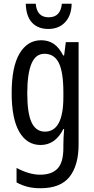

<svg xmlns="http://www.w3.org/2000/svg" viewBox="-20 -761 502 1021"><path d="M199 -547Q237 -547 265.5 -528Q294 -509 316 -466H321L330 -537H398V6Q398 118 350 179Q302 240 195 240Q158 240 127.5 232.5Q97 225 68 209V132Q136 168 193 168Q255 168 286 135.5Q317 103 317 25V9Q317 -8 318 -29.5Q319 -51 321 -75H317Q274 10 196 10Q123 10 82.5 -60Q42 -130 42 -266Q42 -406 84 -476.5Q126 -547 199 -547ZM216 -475Q169 -475 147 -421.5Q125 -368 125 -265Q125 -159 148 -110Q171 -61 219 -61Q317 -61 317 -245V-270Q317 -377 293 -426Q269 -475 216 -475ZM361 -741Q360 -679 326.5 -643Q293 -607 237 -607Q182 -607 150.5 -640.5Q119 -674 117 -741H170Q176 -669 239 -669Q302 -669 309 -741Z"/></svg>

Font: Noto Sans Georgian ExtraCondensed
Style: Regular
Weight: 400
Width: 2
Designer: Monotype Design Team, Akaki Razmadze
Foundry: Google LLC
Version: Version 2.005; ttfautohint (v1.8.4.7-5d5b)